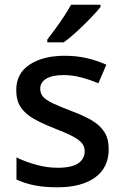

<svg xmlns="http://www.w3.org/2000/svg" viewBox="-20 -786 526 816"><path d="M442 -152Q442 -74 384.5 -32Q327 10 224 10Q167 10 125.5 1.5Q84 -7 50 -23V-117Q86 -99 133 -86Q180 -73 224 -73Q285 -73 312.5 -92Q340 -111 340 -143Q340 -162 329 -176.5Q318 -191 290 -206Q262 -221 210 -241Q159 -261 123 -281.5Q87 -302 68 -330.5Q49 -359 49 -403Q49 -474 106 -511.5Q163 -549 255 -549Q305 -549 348.5 -539Q392 -529 432 -511L398 -432Q363 -447 325 -457Q287 -467 251 -467Q202 -467 176.5 -451.5Q151 -436 151 -409Q151 -389 163 -375Q175 -361 204.5 -347Q234 -333 284 -314Q335 -295 370 -274.5Q405 -254 423.5 -225Q442 -196 442 -152ZM407 -756Q392 -737 364.5 -708.5Q337 -680 306.5 -652Q276 -624 251 -606H181V-618Q196 -637 215 -663Q234 -689 252 -716.5Q270 -744 282 -766H407Z"/></svg>

Font: Noto Sans Myanmar UI Medium
Style: Regular
Weight: 500
Designer: Monotype Design Team
Foundry: Monotype Imaging Inc.
Version: Version 2.103; ttfautohint (v1.8.4.7-5d5b)